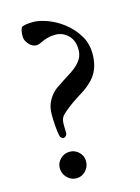

<svg xmlns="http://www.w3.org/2000/svg" viewBox="-101 -686 549 755"><g transform="rotate(-15 173.5 -308.0)"><path d="M62 -44Q62 -66 78 -81.5Q94 -97 116 -97Q138 -97 153.5 -81.5Q169 -66 169 -44Q169 -22 153.5 -5.5Q138 11 116 11Q94 11 78 -5.5Q62 -22 62 -44ZM98 -535Q93 -535 85.5 -538Q78 -541 71.5 -547.5Q65 -554 60 -563Q55 -572 55 -584Q55 -609 63 -620Q77 -627 110 -627Q134 -627 167 -615Q200 -603 230.5 -579.5Q261 -556 282 -522.5Q303 -489 303 -446Q303 -396 281 -362.5Q259 -329 204 -297Q194 -291 182 -282.5Q170 -274 158.5 -265Q147 -256 138.5 -248Q130 -240 128 -236Q121 -224 121.5 -204.5Q122 -185 122 -168Q119 -162 116 -159Q113 -156 106 -155Q98 -158 94 -166Q90 -182 88 -208.5Q86 -235 86 -255Q86 -282 94 -301Q102 -320 114 -334Q126 -348 141 -357.5Q156 -367 169 -376Q187 -387 202.5 -397.5Q218 -408 229.5 -419.5Q241 -431 247.5 -444.5Q254 -458 254 -476Q254 -514 232 -535Q210 -556 182 -556Q163 -556 150.5 -552.5Q138 -549 129.5 -545.5Q121 -542 114 -538.5Q107 -535 98 -535Z"/></g></svg>

Font: Vermiglione
Style: Regular
Weight: 400
Version: Version 1.000